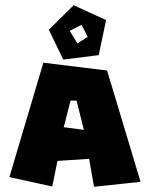

<svg xmlns="http://www.w3.org/2000/svg" viewBox="-20 -732 579 735"><path d="M292 -637 247 -614 276 -566 316 -591ZM167 -618 262 -712 386 -655 358 -521 222 -504ZM224 -245 250 -347H273L301 -235ZM16 -54 180 -18 200 -116 321 -124 340 -17 518 -36 390 -462 146 -492Z"/></svg>

Font: Super Mario
Style: Regular
Weight: 400
Version: Version 1.0